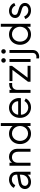

<svg xmlns="http://www.w3.org/2000/svg" viewBox="1915 -2712 1017 4888"><g transform="rotate(-90 2424.0 -268.5)"><path d="M55 -139Q55 -204 97.5 -249Q140 -294 226 -308L436 -343V-275L244 -243Q188 -234 161.5 -207.5Q135 -181 135 -142Q135 -106 164 -81Q193 -56 237 -56Q290 -56 332 -79Q374 -102 397 -142.5Q420 -183 420 -232V-368Q420 -416 385 -446Q350 -476 294 -476Q246 -476 209 -452Q172 -428 153 -388L85 -425Q108 -477 167.5 -512.5Q227 -548 294 -548Q352 -548 398 -525Q444 -502 469.5 -461Q495 -420 495 -368V0H420V-107L431 -96Q409 -49 354.5 -18.5Q300 12 232 12Q182 12 141.5 -7.5Q101 -27 78 -61.5Q55 -96 55 -139Z M649 -536H724V-432L707 -436Q727 -488 772.5 -518Q818 -548 878 -548Q934 -548 980 -522Q1026 -496 1052.5 -450Q1079 -404 1079 -348V0H1004V-319Q1004 -367 986.5 -401.5Q969 -436 937.5 -454.5Q906 -473 865 -473Q802 -473 763 -431.5Q724 -390 724 -319V0H649Z M1200 -268Q1200 -347 1234 -411Q1268 -475 1328.5 -511.5Q1389 -548 1464 -548Q1532 -548 1586 -518.5Q1640 -489 1672 -437L1660 -416V-757H1735V0H1660V-120L1672 -109Q1644 -52 1589 -20Q1534 12 1464 12Q1389 12 1329 -24.5Q1269 -61 1234.5 -125Q1200 -189 1200 -268ZM1660 -268Q1660 -325 1634.5 -372Q1609 -419 1565 -446Q1521 -473 1468 -473Q1415 -473 1372 -446Q1329 -419 1304.5 -372.5Q1280 -326 1280 -268Q1280 -210 1304.5 -163.5Q1329 -117 1372 -90Q1415 -63 1468 -63Q1521 -63 1565 -90Q1609 -117 1634.5 -164Q1660 -211 1660 -268Z M1867 -270Q1867 -349 1900.5 -412.5Q1934 -476 1993 -512Q2052 -548 2125 -548Q2199 -548 2255 -512Q2311 -476 2341.5 -417Q2372 -358 2372 -293Q2372 -268 2368 -245H1915V-315H2325L2289 -285Q2297 -338 2276.5 -382.5Q2256 -427 2215 -452.5Q2174 -478 2125 -478Q2075 -478 2032 -452Q1989 -426 1965.5 -378Q1942 -330 1947 -269Q1942 -207 1967 -159Q1992 -111 2036.5 -84.5Q2081 -58 2133 -58Q2188 -58 2228.5 -84.5Q2269 -111 2297 -156L2361 -122Q2335 -65 2273.5 -26.5Q2212 12 2133 12Q2059 12 1998 -24.5Q1937 -61 1902 -125.5Q1867 -190 1867 -270Z M2504 -536H2579V-448L2569 -461Q2588 -500 2626.5 -521.5Q2665 -543 2720 -543H2754V-468H2707Q2648 -468 2613.5 -431.5Q2579 -395 2579 -330V0H2504Z M2787 -65 3110 -490 3124 -461H2804V-536H3190V-471L2868 -46L2854 -75H3192V0H2787Z M3291 -536H3366V0H3291ZM3272 -688Q3272 -712 3288.5 -728.5Q3305 -745 3330 -745Q3354 -745 3370.5 -728.5Q3387 -712 3387 -688Q3387 -663 3370.5 -646.5Q3354 -630 3330 -630Q3305 -630 3288.5 -646.5Q3272 -663 3272 -688Z M3380 216V147Q3401 150 3422 150Q3465 150 3492.5 124Q3520 98 3520 50V-536H3595V50Q3595 130 3545 175Q3495 220 3420 220Q3393 220 3380 216ZM3501 -688Q3501 -712 3517.5 -728.5Q3534 -745 3559 -745Q3583 -745 3599.5 -728.5Q3616 -712 3616 -688Q3616 -663 3599.5 -646.5Q3583 -630 3559 -630Q3534 -630 3517.5 -646.5Q3501 -663 3501 -688Z M3727 -268Q3727 -347 3761 -411Q3795 -475 3855.5 -511.5Q3916 -548 3991 -548Q4059 -548 4113 -518.5Q4167 -489 4199 -437L4187 -416V-757H4262V0H4187V-120L4199 -109Q4171 -52 4116 -20Q4061 12 3991 12Q3916 12 3856 -24.5Q3796 -61 3761.5 -125Q3727 -189 3727 -268ZM4187 -268Q4187 -325 4161.5 -372Q4136 -419 4092 -446Q4048 -473 3995 -473Q3942 -473 3899 -446Q3856 -419 3831.5 -372.5Q3807 -326 3807 -268Q3807 -210 3831.5 -163.5Q3856 -117 3899 -90Q3942 -63 3995 -63Q4048 -63 4092 -90Q4136 -117 4161.5 -164Q4187 -211 4187 -268Z M4383 -133 4446 -163Q4469 -113 4510.5 -84.5Q4552 -56 4602 -56Q4651 -56 4683.5 -79.5Q4716 -103 4716 -141Q4716 -177 4689.5 -195.5Q4663 -214 4626 -224L4549 -246Q4477 -266 4443 -303.5Q4409 -341 4409 -393Q4409 -439 4433 -474Q4457 -509 4498 -528.5Q4539 -548 4589 -548Q4658 -548 4713 -512Q4768 -476 4791 -414L4727 -384Q4707 -429 4669.5 -454.5Q4632 -480 4586 -480Q4541 -480 4514 -457.5Q4487 -435 4487 -399Q4487 -363 4510 -346Q4533 -329 4566 -320L4655 -294Q4720 -275 4756.5 -235Q4793 -195 4793 -141Q4793 -97 4768.5 -62Q4744 -27 4700.5 -7.5Q4657 12 4602 12Q4525 12 4467 -27Q4409 -66 4383 -133Z"/></g></svg>

Font: Trafiko Sans Variable
Style: Regular
Weight: 400
Designer: Gumpita Rahayu / Trafiko
Foundry: Tokotype / Trafiko
Version: Version 0.001;FEAKit 1.0